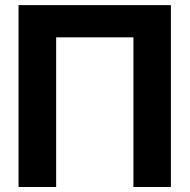

<svg xmlns="http://www.w3.org/2000/svg" viewBox="-20 -748 758 768"><path d="M663.6 -727.5V0H513.7V-598.6H204.6V0H54.2V-727.5Z"/></svg>

Font: Inter Display
Style: Bold
Weight: 700
Designer: Rasmus Andersson
Foundry: rsms
Version: Version 4.001;git-9221beed3